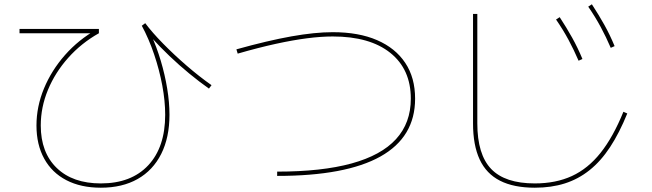

<svg xmlns="http://www.w3.org/2000/svg" viewBox="-20 -835 3040 895"><path d="M450 40Q357 40 289.5 5Q222 -30 186 -95.5Q150 -161 150 -250Q150 -338 185 -422.5Q220 -507 283 -578.5Q346 -650 431 -698V-680H71V-700H441V-680Q359 -634 298 -565.5Q237 -497 203.5 -416Q170 -335 170 -250Q170 -124 244.5 -52Q319 20 450 20Q592 20 671 -64.5Q750 -149 750 -300Q750 -364 736.5 -436.5Q723 -509 698.5 -581.5Q674 -654 641 -715L657 -727Q689 -684 740 -632Q791 -580 850 -529Q909 -478 966 -438L954 -422Q910 -453 862.5 -492Q815 -531 770 -574Q725 -617 688 -658L683 -676Q710 -617 729.5 -551.5Q749 -486 759.5 -421.5Q770 -357 770 -300Q770 -194 731.5 -117.5Q693 -41 621.5 -0.5Q550 40 450 40Z M1272 -35Q1480 -35 1618.5 -73Q1757 -111 1826 -186.5Q1895 -262 1895 -375Q1895 -512 1799.5 -588.5Q1704 -665 1531 -665Q1477 -665 1411 -656.5Q1345 -648 1265 -630.5Q1185 -613 1088 -585L1082 -605Q1229 -646 1338.5 -665.5Q1448 -685 1531 -685Q1652 -685 1737.5 -648Q1823 -611 1869 -542Q1915 -473 1915 -375Q1915 -196 1753.5 -105.5Q1592 -15 1272 -15Z M2473 40Q2375 40 2311 7.5Q2247 -25 2216 -91.5Q2185 -158 2185 -260V-770H2205V-260Q2205 -115 2269.5 -47.5Q2334 20 2473 20Q2571 20 2646 -14.5Q2721 -49 2779.5 -122.5Q2838 -196 2886 -314L2904 -306Q2867 -215 2824 -149.5Q2781 -84 2728.5 -42Q2676 0 2613 20Q2550 40 2473 40ZM2677 -552Q2655 -603 2630 -649.5Q2605 -696 2572 -744L2589 -755Q2621 -706 2647 -659.5Q2673 -613 2695 -560ZM2827 -612Q2805 -663 2780 -709.5Q2755 -756 2722 -804L2739 -815Q2771 -766 2797 -719.5Q2823 -673 2845 -620Z"/></svg>

Font: M PLUS 1 Thin Thin
Style: Regular
Weight: 250
Version: Version 1.001